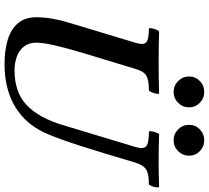

<svg xmlns="http://www.w3.org/2000/svg" viewBox="-57 -850 920 846"><g transform="rotate(90 403.0 -427.0)"><path d="M262 13Q202 13 155.5 -1Q109 -15 82.5 -46Q56 -77 56 -128Q56 -192 80 -271L169 -566Q179 -599 166.5 -611Q154 -623 107 -623Q103 -623 104.5 -634Q106 -645 111 -656.5Q116 -668 120 -668Q154 -667 187.5 -666.5Q221 -666 255 -666Q289 -666 322.5 -666.5Q356 -667 390 -668Q395 -668 393 -656.5Q391 -645 386 -634Q381 -623 377 -623Q332 -623 313 -611.5Q294 -600 284 -565L213 -331Q168 -181 168 -128Q168 -94 185 -72.5Q202 -51 230 -41Q258 -31 289 -31Q388 -31 444.5 -86Q501 -141 532 -247L628 -565Q638 -599 624.5 -611Q611 -623 561 -623Q557 -623 558.5 -634Q560 -645 564.5 -656.5Q569 -668 573 -668Q602 -667 630.5 -666.5Q659 -666 688 -666Q717 -666 745.5 -666.5Q774 -667 802 -668Q807 -668 805.5 -656.5Q804 -645 799.5 -634Q795 -623 791 -623Q746 -623 727 -611Q708 -599 697 -565L655 -425Q586 -196 552 -139Q511 -66 437.5 -26.5Q364 13 262 13ZM385 -732Q357 -732 337 -752Q317 -772 317 -800Q317 -828 337 -847.5Q357 -867 385 -867Q413 -867 433 -847.5Q453 -828 453 -800Q453 -772 433 -752Q413 -732 385 -732ZM598 -732Q570 -732 550 -752Q530 -772 530 -800Q530 -828 550 -847.5Q570 -867 598 -867Q626 -867 646 -847.5Q666 -828 666 -800Q666 -772 646 -752Q626 -732 598 -732Z"/></g></svg>

Font: Junicode
Style: Bold Italic
Weight: 700
Italic angle: -11°
Designer: Peter S. Baker
Version: Version 2.100; ttfautohint (v1.8.4)